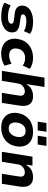

<svg xmlns="http://www.w3.org/2000/svg" viewBox="1174 -1952 789 3177"><g transform="rotate(90 1568.5 -363.5)"><path d="M256 11Q182 11 123 -2.5Q64 -16 26 -43L70 -147Q94 -130 126 -120Q158 -110 191.5 -105Q225 -100 255 -100Q310 -100 339.5 -113.5Q369 -127 372 -151Q375 -170 363 -181.5Q351 -193 320 -198L204 -212Q127 -222 96.5 -261.5Q66 -301 75 -362Q82 -404 113 -438.5Q144 -473 201 -494.5Q258 -516 340 -516Q381 -516 419 -510.5Q457 -505 489 -493.5Q521 -482 540 -465L494 -363Q466 -385 420 -395Q374 -405 331 -405Q276 -405 248.5 -390.5Q221 -376 217 -355Q215 -337 227 -325.5Q239 -314 268 -310L376 -295Q459 -281 491.5 -245.5Q524 -210 514 -141Q506 -96 472 -61.5Q438 -27 382.5 -8Q327 11 256 11Z M864 11Q778 11 720 -24Q662 -59 637 -121Q612 -183 625 -263Q635 -324 662 -371.5Q689 -419 730 -451Q771 -483 824 -499.5Q877 -516 938 -516Q993 -516 1042 -500.5Q1091 -485 1118 -460L1065 -345Q1041 -364 1008 -374.5Q975 -385 941 -385Q909 -385 882.5 -376.5Q856 -368 835.5 -351Q815 -334 802 -309Q789 -284 784 -252Q774 -189 805 -154.5Q836 -120 898 -120Q932 -120 968.5 -131.5Q1005 -143 1034 -160L1067 -45Q1044 -29 1012 -16Q980 -3 942.5 4Q905 11 864 11Z M1153 0 1265 -705H1419L1373 -415H1380Q1412 -469 1462 -492.5Q1512 -516 1571 -516Q1633 -516 1671.5 -491Q1710 -466 1724.5 -415.5Q1739 -365 1727 -288L1682 0H1517L1561 -282Q1567 -315 1561 -336Q1555 -357 1538 -368.5Q1521 -380 1492 -380Q1460 -380 1431.5 -365Q1403 -350 1384.5 -325Q1366 -300 1361 -266L1318 0Z M2093 11Q2004 11 1946 -24Q1888 -59 1863 -121.5Q1838 -184 1851 -264Q1861 -324 1888 -371Q1915 -418 1955 -450.5Q1995 -483 2047 -499.5Q2099 -516 2160 -516Q2249 -516 2307 -481.5Q2365 -447 2389.5 -386Q2414 -325 2402 -244Q2392 -183 2365.5 -135.5Q2339 -88 2298.5 -55.5Q2258 -23 2206 -6Q2154 11 2093 11ZM2105 -113Q2143 -113 2171.5 -130.5Q2200 -148 2219 -179.5Q2238 -211 2245 -254Q2255 -318 2230.5 -355.5Q2206 -393 2149 -393Q2111 -393 2082 -376.5Q2053 -360 2034 -328.5Q2015 -297 2009 -254Q1999 -190 2023.5 -151.5Q2048 -113 2105 -113ZM2226 -593 2248 -738H2394L2371 -593ZM1993 -593 2015 -738H2160L2138 -593Z M2492 0 2572 -506H2720L2704 -406H2712Q2746 -466 2798.5 -491Q2851 -516 2910 -516Q2972 -516 3010.5 -491Q3049 -466 3063.5 -415.5Q3078 -365 3066 -288L3021 0H2856L2900 -282Q2906 -315 2900.5 -336Q2895 -357 2878 -368.5Q2861 -380 2831 -380Q2799 -380 2770.5 -365Q2742 -350 2723.5 -325Q2705 -300 2700 -266L2657 0Z"/></g></svg>

Font: Nunito Sans 6pt ExtraBold
Style: Italic
Weight: 800
Italic angle: -9°
Version: Version 3.101;gftools[0.9.27]